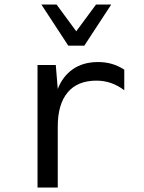

<svg xmlns="http://www.w3.org/2000/svg" viewBox="-20 -837 642 857"><path d="M164.6 -816.9H232.4L320.3 -697.3L408.7 -816.9H476.6L356.4 -633.3H284.7ZM147.5 -546.9H229L237.8 -439.9Q259.8 -496.6 305.4 -528.3Q351.1 -560.1 418 -560.1Q483.4 -560.1 534.7 -525.9V-434.1Q478.5 -477.1 410.6 -477.1Q326.2 -477.1 282 -424.6Q237.8 -372.1 237.8 -272V0H147.5Z"/></svg>

Font: Vazir Code Hack
Style: Code-Hack
Weight: 400
Foundry: DejaVu fonts team - Redesigned by Saber Rastikerdar
Version: Version 1.1.2